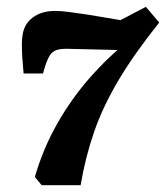

<svg xmlns="http://www.w3.org/2000/svg" viewBox="-20 -542 486 562"><path d="M102 0 82 -24Q106 -107 147.5 -180Q189 -253 243 -314.5Q297 -376 356 -422L302 -467L407 -522L446 -476Q374 -386 328 -309Q282 -232 256 -157.5Q230 -83 216 0ZM49 -327Q44 -380 44 -411Q44 -442 51.5 -460Q59 -478 75 -490Q101 -510 141 -510Q159 -510 181.5 -507Q204 -504 238 -499L405 -471L352 -395L183 -399Q159 -400 145.5 -395.5Q132 -391 123.5 -376Q115 -361 106 -327Z"/></svg>

Font: Yrsa
Style: Italic
Weight: 400
Italic angle: -7.10001°
Designer: Anna Giedrys (Yrsa+Rasa design), David Brezina (Yrsa art-direction, Rasa art-direction, design)
Foundry: Rosetta Type Foundry
Version: Version 2.004